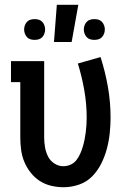

<svg xmlns="http://www.w3.org/2000/svg" viewBox="-20 -776 540 804"><path d="M246 8Q220 8 194.5 2Q169 -4 147 -18Q125 -32 108.5 -53Q92 -74 82 -98Q72 -122 68.5 -148Q65 -174 65 -200V-432H26V-520H165V-200Q165 -180 168.5 -159.5Q172 -139 181 -121Q190 -103 207.5 -91.5Q225 -80 245 -80Q261 -80 275.5 -86.5Q290 -93 299.5 -105Q309 -117 315.5 -131.5Q322 -146 326.5 -161Q331 -176 334 -191Q337 -206 339 -221.5Q341 -237 342 -252.5Q343 -268 343 -283Q343 -341 333 -398Q323 -455 306 -510L401 -537Q421 -475 432 -411.5Q443 -348 443 -284Q443 -251 439.5 -218Q436 -185 427.5 -153Q419 -121 404 -91Q389 -61 366 -37.5Q343 -14 311 -3Q279 8 246 8ZM206 -600 218 -756H308L280 -600ZM375 -609Q366 -609 357.5 -611.5Q349 -614 343 -620.5Q337 -627 334 -635.5Q331 -644 331 -653Q331 -661 334 -669.5Q337 -678 343 -684.5Q349 -691 357.5 -693.5Q366 -696 375 -696Q384 -696 392.5 -693.5Q401 -691 407 -684.5Q413 -678 416 -669.5Q419 -661 419 -653Q419 -644 416 -635.5Q413 -627 407 -620.5Q401 -614 392.5 -611.5Q384 -609 375 -609ZM125 -609Q116 -609 107.5 -611.5Q99 -614 93 -620.5Q87 -627 84 -635.5Q81 -644 81 -653Q81 -661 84 -669.5Q87 -678 93 -684.5Q99 -691 107.5 -693.5Q116 -696 125 -696Q134 -696 142.5 -693.5Q151 -691 157 -684.5Q163 -678 166 -669.5Q169 -661 169 -653Q169 -644 166 -635.5Q163 -627 157 -620.5Q151 -614 142.5 -611.5Q134 -609 125 -609Z"/></svg>

Font: Iosevka Curly Slab Semibold
Style: Regular
Weight: 600
Monospace: yes
Designer: Belleve Invis
Foundry: Belleve Invis
Version: Version 22.1.2; ttfautohint (v1.8.4)